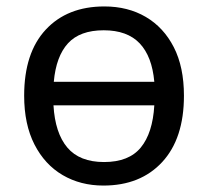

<svg xmlns="http://www.w3.org/2000/svg" viewBox="-20 -566 645 596"><path d="M551 -269Q551 -136 483.5 -63Q416 10 301 10Q230 10 174.5 -22.5Q119 -55 87 -117.5Q55 -180 55 -269Q55 -402 122 -474Q189 -546 304 -546Q377 -546 432.5 -513.5Q488 -481 519.5 -419.5Q551 -358 551 -269ZM302 -472Q228 -472 191 -431.5Q154 -391 147 -312H459Q452 -391 413.5 -431.5Q375 -472 302 -472ZM303 -63Q380 -63 417 -108Q454 -153 459 -239H146Q151 -153 189 -108Q227 -63 303 -63Z"/></svg>

Font: Noto Sans IKEA
Style: Regular
Weight: 400
Designer: Monotype Design Team
Foundry: Monotype Imaging Inc.
Version: Version 2.001